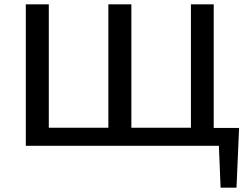

<svg xmlns="http://www.w3.org/2000/svg" viewBox="-20 -678 1154 893"><path d="M1080 195H1006L998 0H100V-658H207V-84H484V-658H591V-84H868V-658H974V-83H1092Z"/></svg>

Font: Ysabeau Infant Semibold
Style: Regular
Weight: 600
Designer: Christian Thalmann (Catharsis Fonts)
Version: Version 0.003